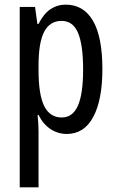

<svg xmlns="http://www.w3.org/2000/svg" viewBox="-20 -567 502 827"><path d="M263 -547Q340 -547 380.5 -477.5Q421 -408 421 -269Q421 -136 381.5 -63Q342 10 268 10Q229 10 197 -11.5Q165 -33 146 -72H142Q144 -51 145 -33Q146 -15 146 0V240H65V-537H131L141 -464H146Q168 -508 197.5 -527.5Q227 -547 263 -547ZM245 -477Q195 -477 170.5 -430.5Q146 -384 146 -285V-265Q146 -159 170.5 -110Q195 -61 246 -61Q293 -61 315.5 -111.5Q338 -162 338 -268Q338 -372 316.5 -424.5Q295 -477 245 -477Z"/></svg>

Font: Noto Sans ExtraCondensed
Style: Regular
Weight: 400
Width: 2
Designer: Monotype Design Team
Foundry: Monotype Imaging Inc.
Version: Version 2.013; ttfautohint (v1.8.4.7-5d5b)